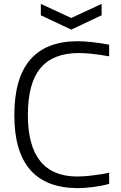

<svg xmlns="http://www.w3.org/2000/svg" viewBox="-20 -963 624 992"><path d="M191 -943 348 -870 505 -943V-884L348 -810L191 -884ZM380 9Q54 7 54 -368Q54 -750 382 -750Q415 -750 459 -745Q503 -740 544 -732V-672Q499 -680 459 -684.5Q419 -689 388 -689Q254 -689 189 -611Q124 -533 124 -369Q124 -51 380 -51Q396 -51 417.5 -52.5Q439 -54 462 -57Q485 -60 507 -63.5Q529 -67 544 -71V-13Q527 -8 506 -4Q485 0 463 3Q441 6 419.5 7.5Q398 9 380 9Z"/></svg>

Font: EncodeSans
Style: Light
Weight: 300
Designer: Pablo Impallari, Andres Torresi
Foundry: Pablo Impallari, Andres Torresi
Version: Version 1.000; ttfautohint (v1.4.1)